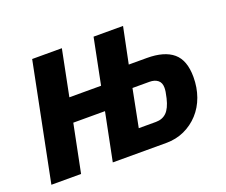

<svg xmlns="http://www.w3.org/2000/svg" viewBox="-92 -666 953 808"><g transform="rotate(-20 384.5 -262.5)"><path d="M12 0 117 -525H250L209 -320H351L392 -525H524L491 -364H572Q650 -364 689.5 -330.5Q729 -297 729 -222Q729 -175 714.5 -134.5Q700 -94 672.5 -64Q645 -34 608 -17Q571 0 526 0H287L330 -214H188L145 0ZM439 -98H516Q545 -98 563.5 -116Q582 -134 592 -176Q596 -193 597.5 -203Q599 -213 599 -221Q599 -244 585 -255Q571 -266 548 -266H472Z"/></g></svg>

Font: IBM Plex Sans Condensed
Style: Bold Italic
Weight: 700
Width: 3
Italic angle: -11.31°
Designer: Mike Abbink, Paul van der Laan, Pieter van Rosmalen
Foundry: Bold Monday
Version: Version 3.201